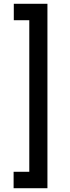

<svg xmlns="http://www.w3.org/2000/svg" viewBox="-20 -867 371 1016"><path d="M231 129H52V42H135V-760H53V-847H231Z"/></svg>

Font: Biryani
Style: Regular
Weight: 400
Designer: Dan Reynolds and Mathieu Réguer
Foundry: Dan Reynolds and Mathieu Réguer
Version: Version 1.004; ttfautohint (v1.1) -l 5 -r 5 -G 72 -x 0 -D la